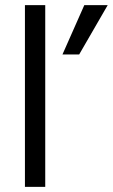

<svg xmlns="http://www.w3.org/2000/svg" viewBox="-20 -727 439 747"><path d="M156 0H77V-707H156ZM288 -515H223L308 -707H399Z"/></svg>

Font: Hind Vadodara
Style: Regular
Weight: 400
Designer: Hitesh Malaviya
Foundry: Indian Type Foundry
Version: Version 1.001;PS 1.0;hotconv 1.0.86;makeotf.lib2.5.63406; tt